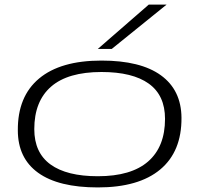

<svg xmlns="http://www.w3.org/2000/svg" viewBox="-20 -810 873 840"><path d="M408 10Q236 10 147 -54Q58 -118 58 -240Q57 -388 151 -466.5Q245 -545 424 -545Q595 -545 684 -480.5Q773 -416 774 -295Q775 -147 681 -68.5Q587 10 408 10ZM408 -39Q554 -39 628 -103.5Q702 -168 702 -290Q702 -393 631 -444Q560 -495 424 -495Q277 -495 203.5 -431Q130 -367 130 -245Q130 -142 201 -90.5Q272 -39 408 -39ZM408 -596 631 -790H709L469 -596Z"/></svg>

Font: Georama ExtraExtended Light
Style: Italic
Weight: 300
Width: 8
Italic angle: -9°
Designer: Jean-Baptiste Levee
Foundry: Production Type
Version: Version 1.000